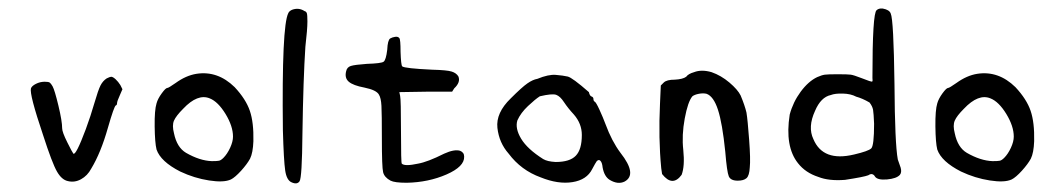

<svg xmlns="http://www.w3.org/2000/svg" viewBox="-20 -525 2468 451"><path d="M230.5 -340.8Q238.3 -344.7 241.2 -344.7Q245.1 -344.7 251.5 -338.9Q257.8 -333 262.7 -325.2L267.6 -315.4L261.7 -301.8Q254.9 -287.1 254.9 -282.2Q254.9 -278.3 252 -277.3Q248 -275.4 233.4 -224.6Q216.8 -166 194.3 -128.9Q185.5 -112.3 170.4 -104Q155.3 -95.7 139.6 -99.6Q125 -102.5 113.8 -122.1Q102.5 -141.6 81.1 -208Q48.8 -303.7 52.7 -317.4Q54.7 -323.2 64.5 -328.1Q74.2 -333 85 -333Q93.8 -333 96.7 -331.1Q99.6 -329.1 103.5 -322.3Q108.4 -313.5 117.2 -276.9Q126 -240.2 126 -223.6Q126 -214.8 138.2 -190.4Q150.4 -166 152.3 -164.1Q158.2 -159.2 181.6 -221.7Q193.4 -253.9 201.2 -281.2Q210.9 -314.5 216.3 -324.7Q221.7 -335 230.5 -340.8Z M441.4 -351.6Q491.2 -359.4 531.2 -320.3Q557.6 -292 566.9 -264.6Q576.2 -237.3 575.2 -193.4Q574.2 -166 567.4 -152.3Q560.5 -139.6 546.4 -124Q532.2 -108.4 522.5 -103.5Q505.9 -95.7 471.2 -101.1Q436.5 -106.4 403.3 -122.1Q357.4 -145.5 347.7 -173.8Q343.8 -189.5 343.3 -228Q342.8 -266.6 347.7 -282.2Q350.6 -293 359.9 -305.7Q369.1 -318.4 373 -318.4Q376 -318.4 392.6 -330.1Q417 -347.7 441.4 -351.6ZM472.7 -293.9Q444.3 -305.7 410.2 -269.5Q393.6 -252.9 388.7 -241.7Q383.8 -230.5 388.7 -211.9Q395.5 -178.7 417 -166Q449.2 -147.5 477.5 -146.5Q490.2 -146.5 494.6 -147.5Q499 -148.4 504.9 -154.3Q513.7 -163.1 520.5 -177.7Q527.3 -192.4 527.3 -204.1Q527.3 -228.5 509.8 -257.3Q492.2 -286.1 472.7 -293.9Z M666 -502Q681.6 -507.8 695.3 -499Q699.2 -498 700.7 -494.1Q702.1 -490.2 702.1 -474.6Q702.1 -456.1 697.3 -415Q692.4 -340.8 690.4 -210.9Q689.5 -107.4 683.6 -99.1Q677.7 -90.8 665 -96.7Q653.3 -101.6 649.9 -124.5Q646.5 -147.5 644.5 -218.8Q641.6 -463.9 657.2 -494.1Q659.2 -499 666 -502Z M896.5 -434.6Q901.4 -437.5 908.2 -438.5Q915 -439.5 918 -435.5Q920.9 -432.6 920.9 -403.3Q921.9 -372.1 924.8 -369.1Q930.7 -364.3 995.1 -361.3Q1030.3 -360.4 1041 -356.9Q1051.8 -353.5 1056.6 -345.7Q1062.5 -332 1046.9 -317.4L1042 -309.6H980.5L918 -308.6L919.9 -299.8Q921.9 -291 921.9 -216.8Q921.9 -141.6 923.8 -140.6Q930.7 -133.8 961.9 -140.6Q984.4 -144.5 1023.4 -164.1Q1046.9 -174.8 1060.5 -170.9Q1070.3 -167 1070.3 -157.2Q1071.3 -133.8 1028.8 -115.2Q986.3 -96.7 935.5 -95.7Q907.2 -95.7 897.5 -100.6Q882.8 -108.4 879.9 -120.6Q877 -132.8 877 -199.2Q877 -257.8 876 -276.4Q875 -294.9 870.1 -302.7Q864.3 -313.5 835.9 -319.3Q809.6 -324.2 799.3 -333Q789.1 -341.8 793 -357.4Q794.9 -367.2 804.2 -370.1Q813.5 -373 841.8 -375Q875 -376 880.9 -379.9Q886.7 -383.8 889.6 -408.2Q890.6 -430.7 896.5 -434.6Z M1242.2 -339.8Q1268.6 -350.6 1285.6 -349.1Q1302.7 -347.7 1313.5 -345.2Q1324.2 -342.8 1363.3 -308.6Q1365.2 -299.8 1369.6 -298.3Q1374 -296.9 1374 -292Q1374 -288.1 1377 -286.1Q1379.9 -285.2 1388.2 -267.1Q1396.5 -249 1402.3 -233.4Q1417 -193.4 1437.5 -166Q1477.5 -115.2 1447.3 -98.6Q1431.6 -90.8 1412.1 -102.5Q1399.4 -110.4 1395.5 -131.8Q1394.5 -142.6 1390.6 -147Q1386.7 -151.4 1381.8 -146.5Q1378.9 -142.6 1371.1 -127.9Q1358.4 -102.5 1324.7 -97.2Q1291 -91.8 1250 -108.4Q1204.1 -125 1174.8 -164.1Q1152.3 -189.5 1148.4 -224.6Q1144.5 -259.8 1179.7 -293.9Q1206.1 -320.3 1218.8 -329.1Q1231.4 -337.9 1242.2 -339.8ZM1248 -298.8Q1237.3 -292 1220.2 -275.9Q1203.1 -259.8 1195.3 -242.2Q1189.5 -223.6 1204.1 -199.2Q1218.8 -174.8 1255.9 -151.4Q1265.6 -145.5 1285.2 -144.5Q1318.4 -144.5 1332.5 -159.2Q1346.7 -173.8 1346.7 -208Q1346.7 -234.4 1328.1 -255.9Q1314.5 -270.5 1304.7 -285.2Q1295.9 -298.8 1286.6 -302.2Q1277.3 -305.7 1248 -298.8Z M1610.4 -355.5Q1627.9 -362.3 1651.4 -355.5Q1673.8 -347.7 1693.4 -331.1Q1712.9 -314.5 1719.7 -300.8Q1729.5 -277.3 1733.4 -260.7Q1736.3 -243.2 1739.7 -196.8Q1743.2 -150.4 1741.2 -131.8Q1740.2 -112.3 1733.4 -106.4Q1726.6 -100.6 1712.9 -100.6Q1696.3 -100.6 1691.9 -110.8Q1687.5 -121.1 1683.6 -168.9Q1676.8 -235.4 1666.5 -267.1Q1656.2 -298.8 1639.6 -304.7Q1631.8 -306.6 1621.6 -304.7Q1611.3 -302.7 1606.4 -298.8Q1595.7 -286.1 1588.4 -246.6Q1581.1 -207 1585 -172.9Q1588.9 -134.8 1581.1 -114.3Q1559.6 -85 1535.2 -116.2L1533.2 -129.9Q1526.4 -200.2 1530.3 -281.2L1532.2 -324.2L1539.1 -331.1Q1545.9 -337.9 1565.4 -337.9Q1584 -338.9 1591.8 -344.7Q1596.7 -351.6 1610.4 -355.5Z M2039.1 -501Q2043.9 -505.9 2053.7 -504.9Q2069.3 -502 2072.3 -493.2Q2079.1 -478.5 2081.1 -327.1Q2082 -187.5 2088.9 -150.4Q2091.8 -141.6 2095.7 -130.9Q2098.6 -120.1 2093.8 -114.3Q2085.9 -105.5 2063.5 -103.5Q2041 -101.6 2035.2 -110.4Q2033.2 -114.3 2029.3 -115.7Q2025.4 -117.2 2019.5 -113.3Q2009.8 -109.4 1964.8 -102.5Q1926.8 -99.6 1902.3 -109.4Q1872.1 -119.1 1854.5 -141.6Q1823.2 -180.7 1835 -255.9Q1842.8 -285.2 1860.8 -309.6Q1878.9 -334 1899.4 -343.8Q1910.2 -348.6 1917.5 -349.6Q1924.8 -350.6 1947.3 -350.6Q1971.7 -350.6 1978.5 -349.6Q1985.4 -348.6 2002.9 -341.8Q2027.3 -332 2028.8 -333.5Q2030.3 -335 2029.3 -341.8Q2029.3 -494.1 2039.1 -501ZM1991.2 -297.9Q1978.5 -304.7 1960 -305.2Q1941.4 -305.7 1931.6 -301.8Q1908.2 -296.9 1894.5 -264.6Q1877 -226.6 1890.6 -198.2Q1913.1 -144.5 1986.3 -162.1Q2019.5 -169.9 2026.4 -176.3Q2033.2 -182.6 2033.2 -234.4Q2032.2 -258.8 2030.8 -267.1Q2029.3 -275.4 2022.5 -284.2Q2005.9 -293.9 1991.2 -297.9Z M2275.4 -351.6Q2325.2 -359.4 2365.2 -320.3Q2391.6 -292 2400.9 -264.6Q2410.2 -237.3 2409.2 -193.4Q2408.2 -166 2401.4 -152.3Q2394.5 -139.6 2380.4 -124Q2366.2 -108.4 2356.4 -103.5Q2339.8 -95.7 2305.2 -101.1Q2270.5 -106.4 2237.3 -122.1Q2191.4 -145.5 2181.6 -173.8Q2177.7 -189.5 2177.2 -228Q2176.8 -266.6 2181.6 -282.2Q2184.6 -293 2193.8 -305.7Q2203.1 -318.4 2207 -318.4Q2210 -318.4 2226.6 -330.1Q2251 -347.7 2275.4 -351.6ZM2306.6 -293.9Q2278.3 -305.7 2244.1 -269.5Q2227.5 -252.9 2222.7 -241.7Q2217.8 -230.5 2222.7 -211.9Q2229.5 -178.7 2251 -166Q2283.2 -147.5 2311.5 -146.5Q2324.2 -146.5 2328.6 -147.5Q2333 -148.4 2338.9 -154.3Q2347.7 -163.1 2354.5 -177.7Q2361.3 -192.4 2361.3 -204.1Q2361.3 -228.5 2343.8 -257.3Q2326.2 -286.1 2306.6 -293.9Z"/></svg>

Font: JasonHandwriting3
Style: Regular
Weight: 400
Version: Version 1.24.9